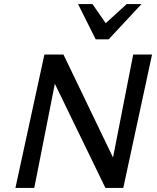

<svg xmlns="http://www.w3.org/2000/svg" viewBox="-20 -927 776 947"><path d="M56 0 199 -658H279L149 0ZM545 0H500L215 -587L233 -658H293L564 -95ZM730 -658 588 0H508L637 -658ZM452 -733 481 -794 605 -907H678L516 -733ZM452 -733 365 -907H436L513 -796L516 -733Z"/></svg>

Font: Ysabeau SemiBold
Style: Italic
Weight: 600
Italic angle: -12°
Designer: Christian Thalmann (Catharsis Fonts)
Version: Version 2.002